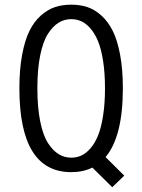

<svg xmlns="http://www.w3.org/2000/svg" viewBox="-20 -726 610 822"><path d="M285 11Q63 11 63 -348Q63 -429 74.8 -491.8Q86.5 -554.5 106.5 -594.5Q126.5 -634.5 155.5 -660Q184.5 -685.5 216 -695.8Q247.5 -706 285 -706Q322.5 -706 353.8 -695.8Q385 -685.5 413.8 -659.8Q442.5 -634 462.5 -594.2Q482.5 -554.5 494.2 -491.8Q506 -429 506 -348Q506 -141.5 432 -53.5L512 26L460.5 75.5L375.5 -8.5Q336 11 285 11ZM285 -51Q307.5 -51 327.5 -59.8Q347.5 -68.5 366.5 -90Q385.5 -111.5 399.2 -144.5Q413 -177.5 421.2 -229.8Q429.5 -282 429.5 -348Q429.5 -414 421.2 -466Q413 -518 399.2 -550.8Q385.5 -583.5 366.5 -605Q347.5 -626.5 327.5 -635.2Q307.5 -644 285 -644Q256 -644 231.5 -629.2Q207 -614.5 185.8 -582Q164.5 -549.5 152.2 -489.8Q140 -430 140 -348Q140 -266 152.2 -205.8Q164.5 -145.5 185.8 -113Q207 -80.5 231.5 -65.8Q256 -51 285 -51Z"/></svg>

Font: League Mono Narrow Light
Style: Regular
Weight: 300
Width: 3
Designer: Tyler Finck
Foundry: The League of Moveable Type / Tyler Finck
Version: Version 2.210